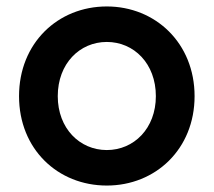

<svg xmlns="http://www.w3.org/2000/svg" viewBox="-20 -565 662 595"><path d="M311 -545C159 -545 39 -431 39 -267C39 -103 159 10 311 10C462 10 583 -103 583 -267C583 -431 462 -545 311 -545ZM311 -100C227 -100 159 -167 159 -267C159 -368 227 -435 311 -435C395 -435 463 -368 463 -267C463 -167 395 -100 311 -100Z"/></svg>

Font: Hotpoint
Style: Bold
Weight: 700
Designer: Andrew Paglinawan, Luciano Perondi, Riccardo Olocco
Foundry: CAST Cooperativa Anonima Servizi Tipografici
Version: Version 1.000;PS 2.1;hotconv 16.6.51;makeotf.lib2.5.65220